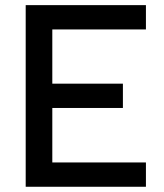

<svg xmlns="http://www.w3.org/2000/svg" viewBox="-20 -713 626 733"><path d="M78.1 0V-693.4H537.1V-600.6H179.7V-393.6H449.2V-300.8H179.7V-92.8H537.1V0Z"/></svg>

Font: CaskaydiaMono NF
Style: Regular
Weight: 400
Designer: Aaron Bell
Foundry: Saja Typeworks
Version: Version 2111.001; ttfautohint (v1.8.4);Nerd Fonts 3.1.1